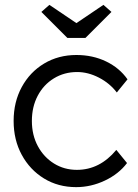

<svg xmlns="http://www.w3.org/2000/svg" viewBox="-20 -759 566 789"><path d="M293 10Q219 10 161 -25.5Q103 -61 69.5 -122.5Q36 -184 36 -262Q36 -340 69.5 -401.5Q103 -463 161.5 -498Q220 -533 294 -533Q361 -533 416 -506.5Q471 -480 504 -433L460 -379Q431 -417 386.5 -440Q342 -463 297 -463Q244 -463 201.5 -437Q159 -411 135 -365.5Q111 -320 111 -262Q111 -204 135.5 -158.5Q160 -113 202 -87Q244 -61 296 -61Q390 -61 458 -143L502 -89Q468 -44 411 -17Q354 10 293 10ZM257 -603 150 -710 183 -739 294 -664 405 -739 438 -710 331 -603Z"/></svg>

Font: Lexend Deca Light
Style: Regular
Weight: 300
Designer: Bonnie Shaver-Troup, Thomas Jockin
Foundry: Lexend
Version: Version 1.008; ttfautohint (v1.8.4.7-5d5b)